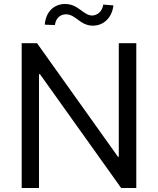

<svg xmlns="http://www.w3.org/2000/svg" viewBox="-20 -945 793 965"><path d="M665 -728H577V-157H573L166 -728H89V0H176V-572H181L589 0H665ZM205 -821 256 -819C260 -852 281 -873 312 -873C361 -873 382 -816 447 -816C499 -816 543 -854 550 -918L499 -922C494 -889 472 -868 443 -867C398 -868 374 -925 307 -925C252 -925 210 -886 205 -821Z"/></svg>

Font: Wafeq
Style: Regular
Weight: 400
Designer: Rasmus Andersson & Azza Alameddine
Foundry: Google & TypeTogether
Version: Version 3.000;FEAKit 1.0